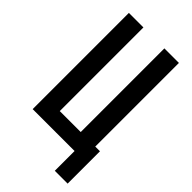

<svg xmlns="http://www.w3.org/2000/svg" viewBox="-268 -810 1037 1037"><g transform="rotate(45 250.0 -292.0)"><path d="M379 151V0H59V-735H170V-96H330V-735H441V-96H477V151Z"/></g></svg>

Font: Iosevka Fixed
Style: Bold
Weight: 700
Monospace: yes
Designer: Belleve Invis
Foundry: Belleve Invis
Version: Version 32.3.0